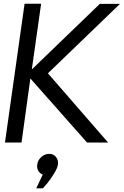

<svg xmlns="http://www.w3.org/2000/svg" viewBox="-20 -770 668 1037"><path d="M450.2 0 144 -346.2 96.2 0H6.8L112.8 -750H202.1L151.9 -395L519 -749H627.9L238.8 -374L564 0ZM210.9 172.9Q194.8 167 186.5 151.9Q178.2 136.7 181.2 118.2Q184.1 95.2 202.9 78.1Q221.7 61 246.1 61Q269 61 282.5 77.9Q295.9 94.7 293 118.2Q290.5 137.7 271.5 168.2Q252.4 198.7 237.5 217Q222.7 235.4 211.9 247.1H175.8Z"/></svg>

Font: Oakes Grotesk
Style: Italic
Weight: 400
Italic angle: -8°
Designer: Samuel Oakes
Foundry: Samuel Oakes
Version: Version 1.000;PS 001.000;hotconv 1.0.88;makeotf.lib2.5.64775